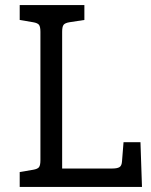

<svg xmlns="http://www.w3.org/2000/svg" viewBox="-20 -740 596 760"><path d="M542 0H58V-59L111 -68Q129 -71 134.5 -78.5Q140 -86 140 -106V-614Q140 -634 134.5 -641.5Q129 -649 111 -652L58 -661V-720H314V-661L255 -652Q237 -649 231.5 -641.5Q226 -634 226 -614V-73H425Q444 -73 453 -78.5Q462 -84 463 -102L469 -177H536Z"/></svg>

Font: Enriqueta
Style: Regular
Weight: 400
Designer: Viviana Monsalve, Gustavo Ibarra
Foundry: Viviana Monsalve, Gustavo Ibarra
Version: Version 1.002